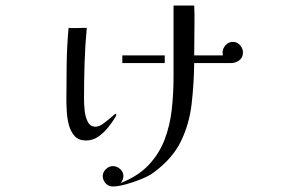

<svg xmlns="http://www.w3.org/2000/svg" viewBox="-20 -631 1040 697"><path d="M402 -214Q402 -212 400 -208Q389 -189 373 -169Q357 -149 337 -135Q317 -121 292 -121Q266 -121 251.5 -136.5Q237 -152 230.5 -176Q224 -200 222.5 -225Q221 -250 221 -269Q221 -334 222 -399.5Q223 -465 229 -530Q234 -529 239.5 -529Q245 -529 250 -529Q261 -529 272.5 -529.5Q284 -530 295 -530Q289 -466 287 -400.5Q285 -335 285 -270Q285 -256 287 -232.5Q289 -209 298 -190Q307 -171 327 -171Q340 -171 356 -183Q372 -195 385 -206.5Q398 -218 400 -218Q402 -218 402 -214ZM862 -440Q862 -422 848.5 -412Q835 -402 818 -402H685Q684 -325 675.5 -252.5Q667 -180 636.5 -117.5Q606 -55 538 -5Q524 6 495.5 18Q467 30 437.5 38Q408 46 390 46Q374 46 363.5 34.5Q353 23 353 8Q353 -6 364.5 -17Q376 -28 390 -28Q404 -28 416 -17.5Q428 -7 428 8Q428 20 419 33Q482 8 520 -32.5Q558 -73 577.5 -124Q597 -175 603.5 -233Q610 -291 610 -351V-611H685Q686 -596 686 -581.5Q686 -567 686 -552Q686 -521 685.5 -491Q685 -461 685 -430H789Q789 -432 788.5 -435Q788 -438 788 -440Q788 -455 799 -467Q810 -479 825 -479Q841 -479 851.5 -467Q862 -455 862 -440ZM578 -402H424V-430H578Z"/></svg>

Font: Kaisei Decol
Style: Regular
Weight: 400
Designer: Font-Kai, 金井和夫
Foundry: KAZUO KANAI
Version: Version 5.003